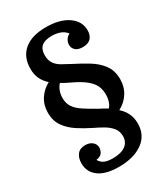

<svg xmlns="http://www.w3.org/2000/svg" viewBox="-221 -831 982 1121"><g transform="rotate(-30 270.0 -270.0)"><path d="M502 -251Q502 -199 476.5 -159Q451 -119 407 -96Q462 -47 462 24Q462 103 402 146.5Q342 190 241 190Q153 190 106.5 156Q60 122 60 63Q60 26 78 3.5Q96 -19 131 -19Q160 -19 178.5 -4Q197 11 197 35Q197 50 187 67Q177 84 146 89Q159 111 179.5 120Q200 129 234 129Q291 129 320.5 107Q350 85 350 46Q350 12 331 -11Q312 -34 283 -51Q254 -68 224 -82Q177 -105 134.5 -132.5Q92 -160 65 -198Q38 -236 38 -290Q38 -342 63.5 -381.5Q89 -421 132 -444Q104 -469 91 -498Q78 -527 78 -564Q78 -643 129.5 -686.5Q181 -730 278 -730Q370 -730 425 -692Q480 -654 480 -593Q480 -559 462 -540Q444 -521 408 -521Q375 -521 359 -536Q343 -551 343 -572Q343 -590 353 -606Q363 -622 379 -629Q363 -650 338 -659.5Q313 -669 281 -669Q234 -669 212 -649.5Q190 -630 190 -591Q190 -557 204.5 -535.5Q219 -514 245 -499Q271 -484 304 -467Q354 -442 399.5 -414Q445 -386 473.5 -347Q502 -308 502 -251ZM243 -377Q240 -379 225.5 -385.5Q211 -392 186 -407Q173 -394 164 -371.5Q155 -349 155 -322Q155 -287 171.5 -262Q188 -237 221 -215Q254 -193 302 -166Q310 -162 327 -153Q344 -144 359 -135Q371 -148 378 -168.5Q385 -189 385 -217Q385 -243 375.5 -268.5Q366 -294 335.5 -321Q305 -348 243 -377Z"/></g></svg>

Font: Domine
Style: Regular
Weight: 400
Designer: Pablo Impallari, Rodrigo Fuenzalida, Brenda Gallo
Foundry: Pablo Impallari, Rodrigo Fuenzalida, Brenda Gallo
Version: Version 2.000;September 19, 2022;FontCreator 14.0.0.2877 64-